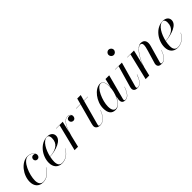

<svg xmlns="http://www.w3.org/2000/svg" viewBox="218 -1926 3103 3103"><g transform="rotate(-45 1769.0 -375.0)"><path d="M384.5 -129.5 381.5 -131C341.5 -57 273 4.5 185.5 4.5C129.5 4.5 104.5 -42.5 104.5 -106.5C104.5 -235.5 189 -465 303 -465C357 -465 397 -437 414.5 -407C404.5 -415.5 389.5 -418 373.5 -418C348 -418 326.5 -395.5 326.5 -368C326.5 -333 351 -318 376 -318C405 -318 427.5 -339.5 427.5 -375C427.5 -414 378.5 -470 296.5 -470C155.5 -470 30 -305 30 -150C30 -55 82.5 10 178.5 10C274.5 10 345 -54 384.5 -129.5Z M539.5 -102.5C539.5 -133.5 544 -168 551.5 -203.5C700 -215.5 859.5 -269.5 859.5 -377C859.5 -429.5 818 -470 746 -470C585.5 -470 465.5 -303.5 465.5 -150C465.5 -55 517.5 10 613.5 10C710 10 780.5 -53 819.5 -129L817 -130.5C777.5 -55.5 709 4.5 621 4.5C574.5 4.5 539.5 -20.5 539.5 -102.5ZM739 -466.5C775 -466.5 785.5 -431.5 785.5 -398C785.5 -269 696 -219 552 -207C580 -332.5 651 -466.5 739 -466.5Z M1019 -456.5 905 0H984L1031.5 -197C1061.5 -313.5 1115.5 -466 1208 -466C1240.5 -466 1262.5 -450.5 1271.5 -430C1262.5 -442.5 1246 -450.5 1228 -450.5C1194 -450.5 1174.5 -430.5 1174.5 -403.5C1174.5 -372.5 1196 -349 1228.5 -349C1261 -349 1279.5 -375 1279.5 -407C1279.5 -441 1253 -469.5 1208 -469.5C1131 -469.5 1080 -367 1047.5 -264.5L1094 -460H941V-456.5Z M1661 -163 1658 -164C1615.5 -55.5 1560 5 1489 5C1468.5 5 1458 -2 1458 -13C1458 -22 1460.5 -31.5 1462.5 -38.5L1577 -456.5H1668V-460H1578L1605.5 -560H1525.5L1498.5 -460H1398V-456.5H1497.5L1403.5 -110C1398.5 -90 1394.5 -68.5 1394.5 -58C1394.5 -23.5 1421 10 1483 10C1561.5 10 1618 -53 1661 -163Z M2035 -324C2035 -397.5 2024.5 -470 1952 -470C1834.5 -470 1708.5 -305.5 1708.5 -152.5C1708.5 -50 1746 10 1835 10C1906.5 10 1963 -59 1997.5 -143.5L1986.5 -85C1985.5 -78 1984.5 -69 1984.5 -58C1984.5 -18 2005.5 10 2052.5 10C2119 10 2159 -38 2202 -153L2199 -154C2157 -41.5 2117 4 2061 4C2046 4 2040.5 -4.5 2040.5 -16C2040.5 -20.5 2041 -26.5 2042.5 -32L2156 -460H2071.5L2034.5 -305.5C2035 -312 2035 -318 2035 -324ZM2031.5 -324C2031.5 -192.5 1951.5 -1 1852.5 -1C1811.5 -1 1784.5 -37.5 1784.5 -117.5C1784.5 -247.5 1875.5 -463 1962 -463C2017 -463 2031.5 -401.5 2031.5 -324Z M2381.5 -700C2381.5 -667 2408 -639.5 2441 -639.5C2474 -639.5 2501.5 -667 2501.5 -700C2501.5 -733 2474 -760 2441 -760C2408 -760 2381.5 -733 2381.5 -700ZM2486 -153 2483 -154C2440 -41 2402.5 4 2344 4C2329 4 2324.5 -5.5 2324.5 -17C2324.5 -21.5 2324.5 -27.5 2326.5 -33L2446.5 -460H2290V-456.5H2368L2261 -85C2258.5 -74 2256.5 -63 2256.5 -53C2256.5 -15 2281.5 10 2333.5 10C2405 10 2442.5 -38 2486 -153Z M2639 -456.5 2529 0H2611.5L2647 -147C2688 -296.5 2794 -457 2860.5 -457C2917.5 -457 2904 -385.5 2881 -308L2815.5 -87C2812.5 -78 2809 -67.5 2809 -53C2809 -10 2835.5 10 2887.5 10C2961 10 3000 -38 3043 -153L3040 -154C2998 -41.5 2958.5 3.5 2900 3.5C2885 3.5 2881 -5 2881 -15.5C2881 -20.5 2882 -27.5 2884 -33.5L2965.5 -319.5C2989 -400 2969.5 -469.5 2883 -469.5C2791 -469.5 2698 -309.5 2656 -186L2722.5 -460H2567.5V-456.5Z M3182 -102.5C3182 -133.5 3186.5 -168 3194 -203.5C3342.5 -215.5 3502 -269.5 3502 -377C3502 -429.5 3460.5 -470 3388.5 -470C3228 -470 3108 -303.5 3108 -150C3108 -55 3160 10 3256 10C3352.5 10 3423 -53 3462 -129L3459.5 -130.5C3420 -55.5 3351.5 4.5 3263.5 4.5C3217 4.5 3182 -20.5 3182 -102.5ZM3381.5 -466.5C3417.5 -466.5 3428 -431.5 3428 -398C3428 -269 3338.5 -219 3194.5 -207C3222.5 -332.5 3293.5 -466.5 3381.5 -466.5Z"/></g></svg>

Font: Bodoni* 48pt
Style: Italic
Weight: 400
Italic angle: -13°
Version: Version 2.3